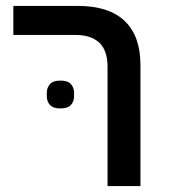

<svg xmlns="http://www.w3.org/2000/svg" viewBox="-20 -628 571 648"><path d="M343 -402Q343 -458 315 -484Q287 -510 236 -510H25V-608H243Q348 -608 401 -557Q454 -506 454 -409V0H343ZM184 -262Q159 -262 148.5 -274Q138 -286 138 -303V-315Q138 -332 148.5 -344Q159 -356 184 -356Q209 -356 219.5 -344Q230 -332 230 -315V-303Q230 -286 219.5 -274Q209 -262 184 -262Z"/></svg>

Font: IBM Plex Sans Hebrew Medm
Style: Regular
Weight: 500
Designer: Mike Abbink, Paul van der Laan, Pieter van Rosmalen, Yanek Iontef
Foundry: Bold Monday
Version: Version 1.3